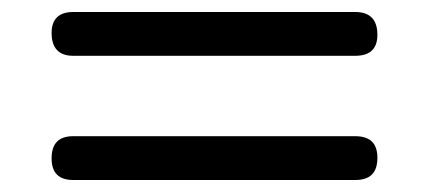

<svg xmlns="http://www.w3.org/2000/svg" viewBox="-20 -448 715 320"><path d="M102 -428C78 -428 66 -416 66 -393C66 -368 78 -355 102 -355H572C597 -355 609 -367 609 -390C609 -415 597 -428 572 -428ZM572 -148C597 -148 609 -160 609 -185C609 -209 597 -221 572 -221H102C78 -221 66 -209 66 -184C66 -160 78 -148 102 -148Z"/></svg>

Font: Numismatica Pro
Style: Regular
Weight: 400
Designer: Chris Hopkins
Foundry: Edward C. D. Hopkins
Version: Version 2.19D